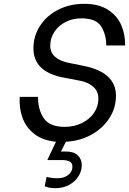

<svg xmlns="http://www.w3.org/2000/svg" viewBox="-20 -735 675 1005"><path d="M536 -497V-500Q536 -553 510 -596Q484 -639 405 -639Q361 -639 323.5 -620Q286 -601 264.5 -568Q243 -535 243 -496Q243 -460 268 -438Q293 -416 335 -407L424 -389Q587 -354 587 -234Q587 -170 552.5 -116.5Q518 -63 458.5 -30Q399 3 325 7L299 58H325Q366 58 387 78Q408 98 408 129Q408 161 390 189Q372 217 340.5 233.5Q309 250 270 250Q238 250 214 240L224 191Q252 198 280 198Q315 198 337 181Q359 164 359 137Q359 117 343.5 110Q328 103 311 103H228L229 100L273 7Q203 0 159.5 -34Q116 -68 98 -118Q80 -168 83 -223V-228H179V-223Q179 -162 209 -116.5Q239 -71 319 -71Q368 -71 408 -90.5Q448 -110 471.5 -143.5Q495 -177 495 -218Q495 -257 468.5 -280.5Q442 -304 401 -312L302 -331Q155 -363 155 -482Q155 -547 190 -600.5Q225 -654 285.5 -684.5Q346 -715 421 -715Q497 -715 545 -684Q593 -653 614 -605Q635 -557 635 -501V-497Z"/></svg>

Font: Be Vietnam
Style: Italic
Weight: 400
Italic angle: -9.33299°
Designer: Gabriel Lam
Foundry: TypeRant
Version: Version 3.000